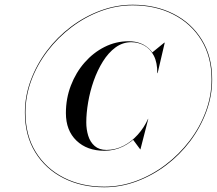

<svg xmlns="http://www.w3.org/2000/svg" viewBox="-20 -780 915 810"><path d="M420 10Q323.5 10 247.8 -28.5Q172 -67 128.5 -137.8Q85 -208.5 85 -305Q85 -375 109.8 -441.5Q134.5 -508 178 -565.8Q221.5 -623.5 279.2 -667Q337 -710.5 403.5 -735.2Q470 -760 540 -760Q636.5 -760 712.2 -721.5Q788 -683 831.5 -612.2Q875 -541.5 875 -445Q875 -375 850.2 -308.5Q825.5 -242 782 -184.2Q738.5 -126.5 680.8 -83Q623 -39.5 556.5 -14.8Q490 10 420 10ZM571.5 -150 541 -191Q554.5 -203 568 -218.2Q581.5 -233.5 595 -258.5L604.5 -278.5H605.5L572.5 -150ZM420 -144Q347 -144 302.5 -186.8Q258 -229.5 258 -303Q258 -364.5 279 -419.2Q300 -474 336.8 -516Q373.5 -558 421.2 -582Q469 -606 522.5 -606Q578.5 -606 612.5 -571Q646.5 -536 645 -471.5H643.5Q644 -516 629 -545Q614 -574 588.5 -588Q563 -602 534 -602Q497.5 -602 467.2 -579.8Q437 -557.5 414 -520.5Q391 -483.5 375.2 -438.8Q359.5 -394 351.8 -348.2Q344 -302.5 344 -263.5Q344 -234 352.2 -207.2Q360.5 -180.5 379.5 -164Q398.5 -147.5 429.5 -147.5Q467 -147.5 500.8 -164.8Q534.5 -182 561.2 -211.8Q588 -241.5 604.5 -278.5H605.5Q590 -241.5 563 -211Q536 -180.5 499.5 -162.2Q463 -144 420 -144ZM420 7.5Q489.5 7.5 555.2 -17Q621 -41.5 678.5 -85Q736 -128.5 779.8 -186Q823.5 -243.5 848 -309.5Q872.5 -375.5 872.5 -445Q872.5 -541 829.2 -611Q786 -681 711 -719.2Q636 -757.5 540 -757.5Q470.5 -757.5 404.8 -733Q339 -708.5 281.5 -665Q224 -621.5 180.2 -564Q136.5 -506.5 112 -440.5Q87.5 -374.5 87.5 -305Q87.5 -209 130.8 -139Q174 -69 249 -30.8Q324 7.5 420 7.5ZM643.5 -471.5V-487.5Q641.5 -509.5 636.8 -526.8Q632 -544 621.5 -558L673 -600H675L645 -471.5Z"/></svg>

Font: Bodoni Moda 72pt SemiBold
Style: Italic
Weight: 600
Italic angle: -13°
Designer: Owen Earl
Foundry: indestructible type
Version: Version 2.004